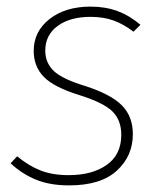

<svg xmlns="http://www.w3.org/2000/svg" viewBox="-20 -551 491 581"><path d="M405 -476 384 -455Q354 -478 323.5 -489Q293 -500 254 -500Q192 -500 154.5 -472.5Q117 -445 117 -398Q117 -361 142.5 -336.5Q168 -312 237 -291Q315 -266 348.5 -232.5Q382 -199 382 -145Q382 -79 333.5 -34.5Q285 10 189 10Q131 10 88.5 -7.5Q46 -25 12 -57L32 -78Q67 -49 103 -35Q139 -21 188 -21Q259 -21 303 -52Q347 -83 347 -143Q347 -187 320.5 -213.5Q294 -240 221 -263Q143 -287 112.5 -318.5Q82 -350 82 -397Q82 -456 130 -493.5Q178 -531 254 -531Q299 -531 335.5 -517.5Q372 -504 405 -476Z"/></svg>

Font: FiraGO UltraLight
Style: Italic
Weight: 200
Italic angle: -8°
Designer: bBox Type GmbH
Foundry: bBox Type GmbH
Version: Version 1.001